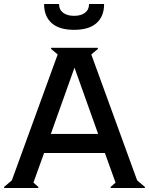

<svg xmlns="http://www.w3.org/2000/svg" viewBox="-20 -939 744 959"><path d="M274.9 -918.9Q274.9 -890.6 295.4 -875.2Q315.9 -859.9 350.1 -859.9Q384.3 -859.9 404.5 -875.2Q424.8 -890.6 424.8 -918.9H500Q500 -857.4 462.2 -823.7Q424.3 -790 350.1 -790Q275.9 -790 238 -823.7Q200.2 -857.4 200.2 -918.9ZM704.1 -4.9 703.1 0H533.2L532.2 -4.9L557.1 -26.9L503.9 -174.8H200.2L147 -26.9L171.9 -4.9L170.9 0H1L0 -4.9L39.1 -38.1L268.1 -667L234.9 -694.8L235.8 -700.2H467.8L469.2 -694.8L436 -667L665 -38.1ZM352.1 -601.1 233.9 -270H470.2Z"/></svg>

Font: Tiffany Gothic CC
Style: Regular
Weight: 400
Designer: indestructible type*
Foundry: Cowboy Collective
Version: Version 1.000